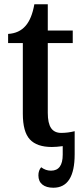

<svg xmlns="http://www.w3.org/2000/svg" viewBox="-20 -679 389 900"><path d="M230 201Q197 201 178.5 186Q160 171 160 143Q160 120 173 105Q194 121 219 121Q274 121 274 46V6Q244 10 223 10Q153 10 120 -25.5Q87 -61 87 -146V-477H18V-520Q70 -523 100 -558Q129 -591 141 -659H204V-536H321V-477H204V-150Q204 -101 219.5 -78.5Q235 -56 267 -56Q298 -56 330 -64V44Q330 201 230 201Z"/></svg>

Font: Noto Serif NarrowSemiBold
Style: Regular
Weight: 600
Width: 4
Designer: Monotype Design Team
Foundry: Monotype Imaging Inc.
Version: Version 1.001